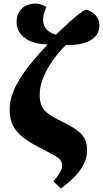

<svg xmlns="http://www.w3.org/2000/svg" viewBox="-20 -817 576 1074"><path d="M321 237 279 198Q307 164 317 145.5Q327 127 327 110Q327 90 317 77.5Q307 65 285 52.5Q263 40 225 21Q164 -9 121 -39Q78 -69 56 -108Q34 -147 34 -204Q34 -239 44 -274Q54 -309 72.5 -344Q91 -379 117 -415.5Q143 -452 176 -490Q209 -528 247 -569Q205 -568 165 -581Q125 -594 99 -622.5Q73 -651 73 -696Q74 -732 89 -754Q104 -776 128 -786.5Q152 -797 179 -797Q193 -797 208 -792.5Q223 -788 239 -778Q237 -770 233.5 -762Q230 -754 227 -745.5Q224 -737 222.5 -727Q221 -717 221 -707Q221 -673 240 -653Q259 -633 293 -623Q322 -651 354 -680.5Q386 -710 414.5 -733Q443 -756 461 -763Q477 -760 494.5 -749Q512 -738 524 -718.5Q536 -699 536 -672Q536 -651 526.5 -632Q517 -613 495.5 -597.5Q474 -582 438 -573Q402 -564 349 -565Q323 -541 297 -508.5Q271 -476 249.5 -439Q228 -402 215 -363.5Q202 -325 202 -287Q202 -255 210.5 -231Q219 -207 240.5 -188.5Q262 -170 301 -150Q357 -123 394 -100Q431 -77 449 -49Q467 -21 467 24Q467 60 451.5 94.5Q436 129 404.5 164Q373 199 321 237Z"/></svg>

Font: Literata 18pt ExtraBold
Style: Italic
Weight: 800
Italic angle: -2°
Designer: Latin by Veronika Burian and Jose Scaglione. Greek by Irene Vlachou. Cyrillic by Vera Evstafieva
Foundry: TypeTogether
Version: Version 3.103;gftools[0.9.29]